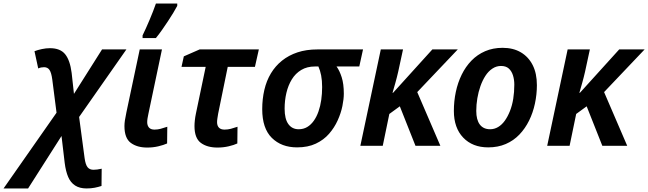

<svg xmlns="http://www.w3.org/2000/svg" viewBox="-141 -820 3646 1080"><path d="M-121 240 177 -186 153 -373Q148 -411 137.5 -426.5Q127 -442 107 -442Q98 -442 90.5 -440.5Q83 -439 74 -435L53 -532Q71 -539 94.5 -544Q118 -549 140 -549Q198 -549 225.5 -515Q253 -481 262 -410L275 -292L433 -542H570L304 -162L335 70Q340 106 351.5 120.5Q363 135 385 135Q395 135 406 133.5Q417 132 431 129L430 226Q412 232 391.5 236Q371 240 346 240Q307 240 281.5 223.5Q256 207 242.5 175.5Q229 144 223 97L205 -55L17 240Z M687 10Q630 10 594.5 -16.5Q559 -43 559 -111Q559 -125 561.5 -142.5Q564 -160 570 -188L645 -542H770L694 -181Q691 -167 689 -155Q687 -143 687 -133Q687 -114 697 -102.5Q707 -91 728 -91Q746 -91 762.5 -95.5Q779 -100 800 -107L799 -13Q779 -4 749.5 3Q720 10 687 10ZM661 -621Q670 -639 680 -661.5Q690 -684 700.5 -708.5Q711 -733 720 -756.5Q729 -780 736 -800H856V-787Q847 -770 833.5 -747.5Q820 -725 804 -701Q788 -677 771 -652.5Q754 -628 736 -606H661Z M1082 10Q1024 10 988.5 -16.5Q953 -43 953 -111Q953 -125 955 -143.5Q957 -162 961 -181L1016 -444H880L893 -503L982 -542H1315L1293 -444H1140L1086 -180Q1084 -167 1082 -155Q1080 -143 1080 -133Q1080 -113 1090.5 -102Q1101 -91 1122 -91Q1140 -91 1157.5 -95.5Q1175 -100 1195 -107L1194 -13Q1175 -4 1145 3Q1115 10 1082 10Z M1530 9Q1442 9 1388 -44.5Q1334 -98 1334 -206Q1334 -263 1346 -314.5Q1358 -366 1383 -407.5Q1408 -449 1445.5 -479Q1483 -509 1532.5 -525.5Q1582 -542 1645 -542H1901L1880 -446H1752Q1769 -423 1781 -385.5Q1793 -348 1793 -293Q1793 -263 1785 -223.5Q1777 -184 1758.5 -143Q1740 -102 1710 -67.5Q1680 -33 1635.5 -12Q1591 9 1530 9ZM1539 -93Q1566 -93 1587 -105.5Q1608 -118 1624 -140.5Q1640 -163 1650.5 -193Q1661 -223 1666 -258Q1671 -293 1671 -330Q1671 -367 1665.5 -395.5Q1660 -424 1650 -446H1630Q1586 -446 1553.5 -426.5Q1521 -407 1500.5 -373.5Q1480 -340 1470 -297.5Q1460 -255 1460 -209Q1460 -151 1481 -122Q1502 -93 1539 -93Z M1886 0 2001 -542H2126L2099 -417Q2092 -386 2083 -354Q2074 -322 2067 -298H2070L2291 -542H2434L2206 -302L2336 0H2196L2108 -222L2049 -179L2012 0Z M2605 9Q2517 9 2464.5 -46Q2412 -101 2412 -196Q2412 -251 2423 -303Q2434 -355 2456 -400Q2478 -445 2511 -479Q2544 -513 2588 -532Q2632 -551 2686 -551Q2746 -551 2789 -525.5Q2832 -500 2855.5 -453.5Q2879 -407 2879 -341Q2879 -289 2868 -237.5Q2857 -186 2835 -141.5Q2813 -97 2780.5 -63Q2748 -29 2704 -10Q2660 9 2605 9ZM2616 -93Q2640 -93 2661 -105.5Q2682 -118 2698.5 -141Q2715 -164 2727.5 -195.5Q2740 -227 2746 -264.5Q2752 -302 2752 -344Q2752 -372 2744.5 -396Q2737 -420 2721 -434.5Q2705 -449 2677 -449Q2651 -449 2628.5 -434Q2606 -419 2589.5 -393.5Q2573 -368 2561.5 -335.5Q2550 -303 2544 -267Q2538 -231 2538 -196Q2538 -146 2558 -119.5Q2578 -93 2616 -93Z M2937 0 3052 -542H3177L3150 -417Q3143 -386 3134 -354Q3125 -322 3118 -298H3121L3342 -542H3485L3257 -302L3387 0H3247L3159 -222L3100 -179L3063 0Z"/></svg>

Font: Noto Sans Display SemiBold
Style: Italic
Weight: 600
Italic angle: -12°
Designer: Monotype Design Team
Foundry: Monotype Imaging Inc.
Version: Version 2.003